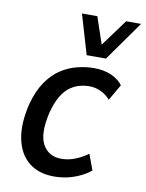

<svg xmlns="http://www.w3.org/2000/svg" viewBox="-85 -803 664 873"><g transform="rotate(10 247.5 -367.0)"><path d="M225 9Q153 9 107.5 -28.5Q62 -66 48.5 -135Q35 -204 58 -297Q75 -360 104 -401.5Q133 -443 169 -466Q205 -489 244 -498.5Q283 -508 319 -508Q365 -508 399.5 -493Q434 -478 453 -452L410 -378Q392 -399 366.5 -411Q341 -423 314 -423Q292 -423 270 -417.5Q248 -412 226 -397Q204 -382 186 -352.5Q168 -323 155 -275Q131 -173 158 -124.5Q185 -76 244 -76Q277 -76 309 -89Q341 -102 366 -121L393 -48Q372 -31 345 -18Q318 -5 288 2Q258 9 225 9ZM276 -560 222 -743H293L335 -619L426 -743H495L365 -560Z"/></g></svg>

Font: Nunito Sans 7pt Condensed SemiBold
Style: Italic
Weight: 600
Width: 3
Italic angle: -9°
Designer: Vernon Adams
Foundry: Vernon Adams
Version: Version 3.101;gftools[0.9.27]